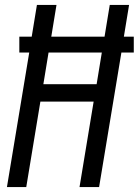

<svg xmlns="http://www.w3.org/2000/svg" viewBox="-20 -755 560 775"><path d="M8 0 98 -543H58V-607H108L129 -735H208L187 -607H402L423 -735H501L480 -607H520V-543H470L380 0H301L358 -345H143L86 0ZM370 -415 391 -543H176L155 -415Z"/></svg>

Font: Iosevka SS04 Oblique
Style: Regular
Weight: 400
Italic angle: -9°
Monospace: yes
Designer: Belleve Invis
Foundry: Belleve Invis
Version: Version 19.0.0; ttfautohint (v1.8.4)